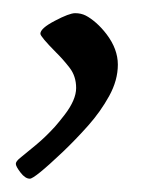

<svg xmlns="http://www.w3.org/2000/svg" viewBox="-20 -119 235 290"><path d="M10.3 119.6Q38.6 96.9 47.7 88Q56.9 79.1 63 72.3Q69.1 65.4 77.6 54.4Q95 31.7 95 13.9Q95 -3.9 85.1 -16.7Q75.2 -29.5 64.5 -40Q41 -63.7 41 -68.1Q41 -76.2 62.9 -87.6Q84.7 -99.1 93.5 -99.1Q102.3 -99.1 109.5 -95.5Q116.7 -91.8 125.1 -84.5Q133.5 -77.1 140.9 -67.4Q158 -44.9 158 -21.4Q158 2.2 144.9 26Q131.8 49.8 113 70.9Q94.2 92 74.7 110.6Q32.2 150.9 25.1 150.9Q18.1 150.9 11 141.6Q3.9 132.3 3.9 128.5Q3.9 124.8 10.3 119.6Z"/></svg>

Font: Fanwood Text
Style: Italic
Weight: 400
Italic angle: -9°
Version: Version 1.101